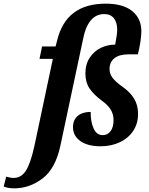

<svg xmlns="http://www.w3.org/2000/svg" viewBox="-158 -790 813 1050"><path d="M-138 230 -124 176Q-101 183 -83 183Q-42 183 -16.5 143.5Q9 104 30 9L131 -468H58L72 -536H146L154 -567Q202 -770 420 -770Q515 -770 565 -729.5Q615 -689 615 -619Q615 -594 609.5 -559Q604 -524 596 -493H548Q494 -493 467.5 -471.5Q441 -450 441 -412Q441 -385 458.5 -363Q476 -341 514 -314Q555 -285 576 -249.5Q597 -214 597 -167Q597 -115 571 -75Q545 -35 498 -12.5Q451 10 391 10Q322 10 281.5 -18.5Q241 -47 241 -96Q242 -136 268 -157Q294 -178 338 -178Q337 -126 353.5 -88.5Q370 -51 403 -51Q431 -51 447 -73Q463 -95 463 -133Q463 -165 447.5 -190.5Q432 -216 397 -241Q354 -273 331.5 -306.5Q309 -340 309 -388Q309 -439 333 -475Q357 -511 394 -528.5Q431 -546 472 -546Q483 -605 483 -626Q483 -667 465 -690Q447 -713 412 -713Q323 -713 296 -575L172 8Q145 133 74 186.5Q3 240 -80 240Q-114 240 -138 230Z"/></svg>

Font: Noto Serif Narrow
Style: Bold Italic
Weight: 700
Width: 4
Italic angle: -12°
Designer: Monotype Design Team
Foundry: Monotype Imaging Inc.
Version: Version 1.001